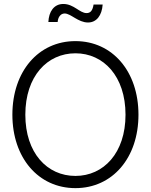

<svg xmlns="http://www.w3.org/2000/svg" viewBox="-20 -947 768 977"><path d="M363.8 10.3C552.2 10.3 684.6 -143.6 684.6 -363.3C684.6 -583.5 552.2 -737.8 363.8 -737.8C175.3 -737.8 43 -583.5 43 -363.3C43 -144 175.3 10.3 363.8 10.3ZM363.8 -51.8C219.7 -51.8 108.9 -168.5 108.9 -363.3C108.9 -559.6 220.7 -675.8 363.8 -675.8C506.8 -675.8 618.7 -559.1 618.7 -363.3C618.7 -168 506.8 -51.8 363.8 -51.8ZM427.7 -832.5C471.2 -832.5 498.5 -868.2 502.4 -923.8H456.1C451.2 -893.1 440.4 -880.4 420.4 -880.4C385.3 -880.4 356 -926.8 302.2 -926.8C254.4 -926.8 228.5 -887.7 226.1 -835H273.4C274.9 -857.9 287.1 -878.4 309.1 -878.4C340.3 -878.4 377.9 -832.5 427.7 -832.5Z"/></svg>

Font: Raveo Display Display Light
Style: Regular
Weight: 300
Designer: Jakub Foglar, Rasmus Andersson (Inter)
Foundry: Jakubfoglar.com
Version: Version 1.100;Glyphs 3.2.3 (3260)